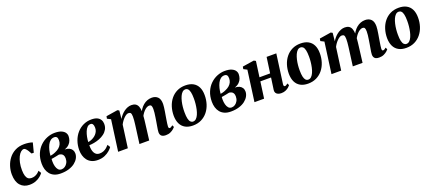

<svg xmlns="http://www.w3.org/2000/svg" viewBox="63 -1626 6071 2709"><g transform="rotate(-20 3099.0 -272.0)"><path d="M212 10.5Q126 10.5 75.2 -46.5Q24.5 -103.5 23.5 -212Q23 -273 42 -333.8Q61 -394.5 99.5 -444.8Q138 -495 196.5 -525.2Q255 -555.5 333.5 -555.5Q362.5 -555.5 397.8 -550.8Q433 -546 457 -536L420 -394.5L386.5 -395.5Q374.5 -419.5 360.5 -441.8Q346.5 -464 332 -478.2Q317.5 -492.5 304.5 -492.5Q281.5 -492.5 258.8 -472.8Q236 -453 217.8 -416.5Q199.5 -380 188.8 -329.8Q178 -279.5 179 -219Q180 -166 190.5 -133.2Q201 -100.5 220.8 -85.5Q240.5 -70.5 269.5 -70.5Q298.5 -70.5 321.8 -79.2Q345 -88 363.2 -102.2Q381.5 -116.5 395.5 -133L420 -92Q406 -71 378 -47Q350 -23 308.2 -6.2Q266.5 10.5 212 10.5Z M680 11Q624 11 584.5 -6.5Q545 -24 520 -54.8Q495 -85.5 483.2 -125.5Q471.5 -165.5 471.5 -210Q471.5 -294.5 499 -359.2Q526.5 -424 572.8 -468.2Q619 -512.5 675.8 -535.2Q732.5 -558 791.5 -558Q851.5 -558 889 -542.2Q926.5 -526.5 944 -501.5Q961.5 -476.5 961.5 -448.5Q961.5 -417.5 951.2 -386.5Q941 -355.5 915.5 -329.8Q890 -304 845 -288.5Q884 -288.5 911.2 -275.8Q938.5 -263 953.2 -239.8Q968 -216.5 968 -185Q968 -149.5 949.2 -114.8Q930.5 -80 894 -51.5Q857.5 -23 803.5 -6Q749.5 11 680 11ZM709 -40Q736.5 -40 760.8 -56Q785 -72 800.5 -100.5Q816 -129 816 -166Q816 -196 806 -213.5Q796 -231 779.8 -239Q763.5 -247 744 -248.5Q735.5 -247 725.5 -244.8Q715.5 -242.5 705 -240.2Q694.5 -238 683 -236Q669 -233.5 655 -231Q641 -228.5 626 -226.5Q625.5 -217.5 625 -207.5Q624.5 -197.5 624.5 -187.5Q624.5 -148.5 633.5 -114.8Q642.5 -81 661 -60.5Q679.5 -40 709 -40ZM626.5 -274Q641.5 -276 655 -279.2Q668.5 -282.5 681 -287Q693.5 -291.5 704.5 -296.5Q740.5 -311.5 765 -332.5Q789.5 -353.5 802 -380.2Q814.5 -407 814.5 -438.5Q814.5 -471.5 802.2 -486.5Q790 -501.5 763.5 -501.5Q731.5 -501.5 707.2 -482.2Q683 -463 666.2 -430Q649.5 -397 639.5 -356.5Q629.5 -316 626.5 -274Z M1460.5 -102.5Q1447 -81.5 1417 -54.8Q1387 -28 1342 -8.2Q1297 11.5 1238 11.5Q1183 11.5 1144.2 -7Q1105.5 -25.5 1081.5 -57Q1057.5 -88.5 1046.2 -127.5Q1035 -166.5 1035 -207.5Q1035 -282.5 1058 -346.5Q1081 -410.5 1122.5 -458Q1164 -505.5 1220.2 -532Q1276.5 -558.5 1342 -558.5Q1394.5 -558.5 1427.8 -543Q1461 -527.5 1477 -500.5Q1493 -473.5 1493.5 -440Q1494.5 -393 1474.8 -357.8Q1455 -322.5 1422 -297.8Q1389 -273 1349 -257.5Q1309 -242 1268 -234.5Q1227 -227 1192.5 -226Q1191.5 -190 1197 -160.8Q1202.5 -131.5 1214.5 -110.5Q1226.5 -89.5 1245.2 -78Q1264 -66.5 1289.5 -66.5Q1324.5 -66.5 1351.8 -78Q1379 -89.5 1399.8 -107.5Q1420.5 -125.5 1435.5 -143.5ZM1309.5 -501.5Q1280.5 -501.5 1259.8 -480Q1239 -458.5 1225 -423.8Q1211 -389 1203.2 -349.5Q1195.5 -310 1193.5 -273.5Q1212.5 -275.5 1234.8 -283.2Q1257 -291 1278.5 -304.5Q1300 -318 1317.5 -337Q1335 -356 1345.2 -380.5Q1355.5 -405 1354.5 -434.5Q1353.5 -469 1342 -485.2Q1330.5 -501.5 1309.5 -501.5Z M1758 -542 1745.5 -419Q1760.5 -445.5 1781.8 -470Q1803 -494.5 1828.8 -513.8Q1854.5 -533 1883.2 -544.2Q1912 -555.5 1943 -555.5Q1979.5 -555.5 2003.8 -540.8Q2028 -526 2040.5 -495Q2053 -464 2054 -415Q2054 -407.5 2053.5 -398Q2053 -388.5 2052 -378.5Q2051 -368.5 2050 -358.5L2030.5 -376Q2047 -418.5 2069.2 -451.5Q2091.5 -484.5 2119.5 -507.8Q2147.5 -531 2179.8 -543.2Q2212 -555.5 2248.5 -555.5Q2303 -555.5 2336.5 -523Q2370 -490.5 2370 -418Q2370 -399.5 2366.2 -369.5Q2362.5 -339.5 2357.2 -306.8Q2352 -274 2347 -246.5Q2343 -221 2338.2 -193Q2333.5 -165 2330 -139.2Q2326.5 -113.5 2325.5 -95Q2325.5 -77 2330.8 -71.5Q2336 -66 2343.5 -66Q2352.5 -66 2362.8 -71.2Q2373 -76.5 2389 -90L2402.5 -60Q2395.5 -51 2376.8 -34.2Q2358 -17.5 2328 -3.5Q2298 10.5 2256 10.5Q2223 10.5 2204.5 0Q2186 -10.5 2179 -27.2Q2172 -44 2172 -63.5Q2172 -78.5 2175.8 -104.2Q2179.5 -130 2185 -160Q2190.5 -190 2195 -218.5Q2199.5 -246.5 2204.5 -278.8Q2209.5 -311 2213.2 -342Q2217 -373 2216.5 -398Q2216 -435.5 2207 -449.2Q2198 -463 2176.5 -463Q2158 -463 2137 -451.2Q2116 -439.5 2095.8 -417.8Q2075.5 -396 2058.2 -366.8Q2041 -337.5 2030 -302.5L2053 -387.5Q2052 -365.5 2050.2 -341.2Q2048.5 -317 2045.8 -292.5Q2043 -268 2040 -245L2009.5 0H1863L1892 -217.5Q1896 -246.5 1900 -278.5Q1904 -310.5 1906.8 -341Q1909.5 -371.5 1909 -396Q1908 -437 1898 -450Q1888 -463 1864 -463Q1849 -463 1831.8 -453Q1814.5 -443 1796.5 -425.2Q1778.5 -407.5 1762.5 -385.2Q1746.5 -363 1734.5 -338.5L1688.5 0H1543L1606.5 -466L1554 -492.5L1560.5 -528L1734 -555.5Z M2751.5 -556.5Q2820.5 -556.5 2867.8 -530.8Q2915 -505 2939.5 -455.5Q2964 -406 2964 -335Q2964.5 -264.5 2944.5 -201.5Q2924.5 -138.5 2885.8 -90.2Q2847 -42 2791.2 -14.2Q2735.5 13.5 2664 13.5Q2596.5 13.5 2549.5 -12.8Q2502.5 -39 2478.5 -88.5Q2454.5 -138 2453.5 -208.5Q2453.5 -280 2473.5 -343Q2493.5 -406 2532 -454Q2570.5 -502 2625.8 -529.2Q2681 -556.5 2751.5 -556.5ZM2734.5 -504Q2708 -504 2688 -484.8Q2668 -465.5 2653.8 -433.5Q2639.5 -401.5 2630.2 -362Q2621 -322.5 2617 -281Q2613 -239.5 2613.5 -202Q2613.5 -143.5 2622 -107.5Q2630.5 -71.5 2646.2 -55.2Q2662 -39 2684 -39Q2710.5 -39 2730.5 -58Q2750.5 -77 2764.8 -109.2Q2779 -141.5 2787.8 -181.2Q2796.5 -221 2800.8 -262.5Q2805 -304 2804.5 -342Q2804.5 -401.5 2796.2 -437Q2788 -472.5 2772.5 -488.2Q2757 -504 2734.5 -504Z M3235 11Q3179 11 3139.5 -6.5Q3100 -24 3075 -54.8Q3050 -85.5 3038.2 -125.5Q3026.5 -165.5 3026.5 -210Q3026.5 -294.5 3054 -359.2Q3081.5 -424 3127.8 -468.2Q3174 -512.5 3230.8 -535.2Q3287.5 -558 3346.5 -558Q3406.5 -558 3444 -542.2Q3481.5 -526.5 3499 -501.5Q3516.5 -476.5 3516.5 -448.5Q3516.5 -417.5 3506.2 -386.5Q3496 -355.5 3470.5 -329.8Q3445 -304 3400 -288.5Q3439 -288.5 3466.2 -275.8Q3493.5 -263 3508.2 -239.8Q3523 -216.5 3523 -185Q3523 -149.5 3504.2 -114.8Q3485.5 -80 3449 -51.5Q3412.5 -23 3358.5 -6Q3304.5 11 3235 11ZM3264 -40Q3291.5 -40 3315.8 -56Q3340 -72 3355.5 -100.5Q3371 -129 3371 -166Q3371 -196 3361 -213.5Q3351 -231 3334.8 -239Q3318.5 -247 3299 -248.5Q3290.5 -247 3280.5 -244.8Q3270.5 -242.5 3260 -240.2Q3249.5 -238 3238 -236Q3224 -233.5 3210 -231Q3196 -228.5 3181 -226.5Q3180.5 -217.5 3180 -207.5Q3179.5 -197.5 3179.5 -187.5Q3179.5 -148.5 3188.5 -114.8Q3197.5 -81 3216 -60.5Q3234.5 -40 3264 -40ZM3181.5 -274Q3196.5 -276 3210 -279.2Q3223.5 -282.5 3236 -287Q3248.5 -291.5 3259.5 -296.5Q3295.5 -311.5 3320 -332.5Q3344.5 -353.5 3357 -380.2Q3369.5 -407 3369.5 -438.5Q3369.5 -471.5 3357.2 -486.5Q3345 -501.5 3318.5 -501.5Q3286.5 -501.5 3262.2 -482.2Q3238 -463 3221.2 -430Q3204.5 -397 3194.5 -356.5Q3184.5 -316 3181.5 -274Z M4055 -101.5Q4052.5 -82.5 4057.8 -74.2Q4063 -66 4072.5 -66Q4081 -66 4090.5 -70.8Q4100 -75.5 4117.5 -89L4130.5 -58.5Q4124 -49 4105.8 -32.5Q4087.5 -16 4059 -2.8Q4030.5 10.5 3992.5 10.5Q3964.5 10.5 3943.2 1.8Q3922 -7 3911.2 -24.5Q3900.5 -42 3903.5 -67.5L3929 -247.5H3768.5L3734.5 0H3590L3653 -465.5L3601 -492.5L3607.5 -528L3781 -555L3808.5 -540L3776.5 -306H3936.5L3969.5 -542H4115Z M4480.5 -556.5Q4549.5 -556.5 4596.8 -530.8Q4644 -505 4668.5 -455.5Q4693 -406 4693 -335Q4693.5 -264.5 4673.5 -201.5Q4653.5 -138.5 4614.8 -90.2Q4576 -42 4520.2 -14.2Q4464.5 13.5 4393 13.5Q4325.5 13.5 4278.5 -12.8Q4231.5 -39 4207.5 -88.5Q4183.5 -138 4182.5 -208.5Q4182.5 -280 4202.5 -343Q4222.5 -406 4261 -454Q4299.5 -502 4354.8 -529.2Q4410 -556.5 4480.5 -556.5ZM4463.5 -504Q4437 -504 4417 -484.8Q4397 -465.5 4382.8 -433.5Q4368.5 -401.5 4359.2 -362Q4350 -322.5 4346 -281Q4342 -239.5 4342.5 -202Q4342.5 -143.5 4351 -107.5Q4359.5 -71.5 4375.2 -55.2Q4391 -39 4413 -39Q4439.5 -39 4459.5 -58Q4479.5 -77 4493.8 -109.2Q4508 -141.5 4516.8 -181.2Q4525.5 -221 4529.8 -262.5Q4534 -304 4533.5 -342Q4533.5 -401.5 4525.2 -437Q4517 -472.5 4501.5 -488.2Q4486 -504 4463.5 -504Z M4961.5 -542 4949 -419Q4964 -445.5 4985.2 -470Q5006.5 -494.5 5032.2 -513.8Q5058 -533 5086.8 -544.2Q5115.5 -555.5 5146.5 -555.5Q5183 -555.5 5207.2 -540.8Q5231.5 -526 5244 -495Q5256.5 -464 5257.5 -415Q5257.5 -407.5 5257 -398Q5256.5 -388.5 5255.5 -378.5Q5254.5 -368.5 5253.5 -358.5L5234 -376Q5250.5 -418.5 5272.8 -451.5Q5295 -484.5 5323 -507.8Q5351 -531 5383.2 -543.2Q5415.5 -555.5 5452 -555.5Q5506.5 -555.5 5540 -523Q5573.5 -490.5 5573.5 -418Q5573.5 -399.5 5569.8 -369.5Q5566 -339.5 5560.8 -306.8Q5555.5 -274 5550.5 -246.5Q5546.5 -221 5541.8 -193Q5537 -165 5533.5 -139.2Q5530 -113.5 5529 -95Q5529 -77 5534.2 -71.5Q5539.5 -66 5547 -66Q5556 -66 5566.2 -71.2Q5576.5 -76.5 5592.5 -90L5606 -60Q5599 -51 5580.2 -34.2Q5561.5 -17.5 5531.5 -3.5Q5501.5 10.5 5459.5 10.5Q5426.5 10.5 5408 0Q5389.5 -10.5 5382.5 -27.2Q5375.5 -44 5375.5 -63.5Q5375.5 -78.5 5379.2 -104.2Q5383 -130 5388.5 -160Q5394 -190 5398.5 -218.5Q5403 -246.5 5408 -278.8Q5413 -311 5416.8 -342Q5420.5 -373 5420 -398Q5419.5 -435.5 5410.5 -449.2Q5401.5 -463 5380 -463Q5361.5 -463 5340.5 -451.2Q5319.5 -439.5 5299.2 -417.8Q5279 -396 5261.8 -366.8Q5244.5 -337.5 5233.5 -302.5L5256.5 -387.5Q5255.5 -365.5 5253.8 -341.2Q5252 -317 5249.2 -292.5Q5246.5 -268 5243.5 -245L5213 0H5066.5L5095.5 -217.5Q5099.5 -246.5 5103.5 -278.5Q5107.5 -310.5 5110.2 -341Q5113 -371.5 5112.5 -396Q5111.5 -437 5101.5 -450Q5091.5 -463 5067.5 -463Q5052.5 -463 5035.2 -453Q5018 -443 5000 -425.2Q4982 -407.5 4966 -385.2Q4950 -363 4938 -338.5L4892 0H4746.5L4810 -466L4757.5 -492.5L4764 -528L4937.5 -555.5Z M5955 -556.5Q6024 -556.5 6071.2 -530.8Q6118.5 -505 6143 -455.5Q6167.5 -406 6167.5 -335Q6168 -264.5 6148 -201.5Q6128 -138.5 6089.2 -90.2Q6050.5 -42 5994.8 -14.2Q5939 13.5 5867.5 13.5Q5800 13.5 5753 -12.8Q5706 -39 5682 -88.5Q5658 -138 5657 -208.5Q5657 -280 5677 -343Q5697 -406 5735.5 -454Q5774 -502 5829.2 -529.2Q5884.5 -556.5 5955 -556.5ZM5938 -504Q5911.5 -504 5891.5 -484.8Q5871.5 -465.5 5857.2 -433.5Q5843 -401.5 5833.8 -362Q5824.5 -322.5 5820.5 -281Q5816.5 -239.5 5817 -202Q5817 -143.5 5825.5 -107.5Q5834 -71.5 5849.8 -55.2Q5865.5 -39 5887.5 -39Q5914 -39 5934 -58Q5954 -77 5968.2 -109.2Q5982.5 -141.5 5991.2 -181.2Q6000 -221 6004.2 -262.5Q6008.5 -304 6008 -342Q6008 -401.5 5999.8 -437Q5991.5 -472.5 5976 -488.2Q5960.5 -504 5938 -504Z"/></g></svg>

Font: Merriweather 48pt ExtraBold
Style: Italic
Weight: 800
Italic angle: -7.8°
Version: Version 2.101